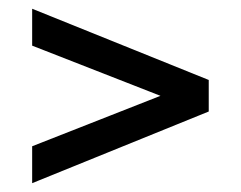

<svg xmlns="http://www.w3.org/2000/svg" viewBox="-20 -494 549 437"><path d="M53.2 -161.1 345.2 -275.9 53.2 -390.1V-474.1L455.1 -312V-240.2L53.2 -77.1Z"/></svg>

Font: D-DIN Exp
Style: Regular
Weight: 400
Width: 7
Designer: Charles Nix
Foundry: Datto Inc.
Version: Version 1.00